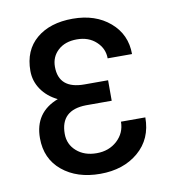

<svg xmlns="http://www.w3.org/2000/svg" viewBox="-67 -598 605 667"><g transform="rotate(-10 235.5 -264.5)"><path d="M136.2 -148.4Q136.2 -111.3 163.6 -87.2Q190.9 -63 234.4 -63Q277.8 -63 306.9 -89.8Q335.9 -116.7 335.9 -156.2H421.9Q421.9 -80.1 369.1 -35.2Q316.4 9.8 234.4 9.8Q152.3 9.8 100.6 -33Q48.8 -75.7 48.8 -148.4Q48.8 -239.3 133.3 -271.5Q97.2 -289.1 76.9 -318.8Q56.6 -348.6 56.6 -384.3Q56.6 -457 104.5 -497.3Q152.3 -537.6 232.4 -537.6Q312.5 -537.6 363.5 -493.9Q414.6 -450.2 414.6 -380.9H328.6Q328.6 -415.5 302.2 -439.9Q275.9 -464.4 234.4 -464.4Q192.9 -464.4 168 -441.7Q143.1 -418.9 143.1 -383.8Q143.1 -305.7 233.4 -305.7H316.9V-233.4H226.1Q136.2 -231.9 136.2 -148.4Z"/></g></svg>

Font: RobotoCondensed-Regular
Style: Regular
Weight: 400
Designer: Google
Version: Version 2.001201; 2014